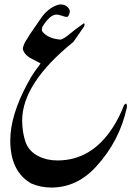

<svg xmlns="http://www.w3.org/2000/svg" viewBox="-20 -718 614 858"><path d="M161.1 -434.1 159.2 -436Q118.2 -457 112.8 -460Q87.9 -476.1 82 -498Q83 -514.2 94.2 -533.2Q104 -548.8 113.8 -564.9Q142.1 -605 168.9 -645Q205.1 -689.9 247.1 -698.2Q268.1 -698.2 277.8 -689.9Q292 -679.2 292 -666Q292 -660.2 289.1 -654.8Q287.1 -646 279.8 -642.1Q272 -642.1 257.1 -647.5Q242.2 -652.8 232.9 -652.8Q203.1 -652.8 169.9 -599.1Q164.1 -583 169.9 -576.2Q195.8 -544.9 251 -541Q266.1 -544.9 291 -565.9Q311 -583 353 -612.8Q357.9 -615.2 357.9 -607.9L356 -600.1L308.1 -530.8Q79.1 -346.2 79.1 -179.2Q79.1 -128.9 93.5 -85.4Q107.9 -42 151.9 -20Q189 -1 236.8 -1Q390.1 -1 485.8 -150.9Q514.2 -195.8 534.2 -248Q539.1 -254.9 543.9 -254.9Q548.8 -248 546.9 -237.8Q514.2 -86.9 409.2 26.9Q324.2 120.1 209 120.1Q162.1 120.1 120.1 102.1Q25.9 48.8 25.9 -90.8Q25.9 -202.1 103 -345.2Q108.9 -354 117.2 -371.1Q137.2 -402.8 161.1 -434.1Z"/></svg>

Font: Jameel Khushkhati
Style: Regular
Weight: 400
Version: Version 3.5